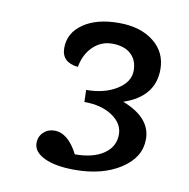

<svg xmlns="http://www.w3.org/2000/svg" viewBox="-58 -767 544 552"><g transform="rotate(10 214.0 -491.0)"><path d="M194 -272Q138 -272 105.5 -287.5Q73 -303 73 -329Q73 -348 86 -360.5Q99 -373 118 -373Q158 -373 187 -316Q240 -316 271 -337Q302 -358 302 -394Q302 -426 270 -447.5Q238 -469 188 -469L187 -504Q240 -504 276 -526.5Q312 -549 312 -582Q312 -613 292.5 -630.5Q273 -648 238 -648Q206 -648 182.5 -625.5Q159 -603 152 -565Q104 -570 104 -612Q104 -656 143 -683Q182 -710 247 -710Q310 -710 348.5 -679.5Q387 -649 387 -599Q387 -519 298 -489Q381 -457 381 -394Q381 -341 328 -306.5Q275 -272 194 -272Z"/></g></svg>

Font: Lemonada Light
Style: Regular
Weight: 300
Designer: Mohamed Gaber (Arabic), Eduardo Tunni (Latin)
Foundry: Kief Type Foundry
Version: Version 4.004